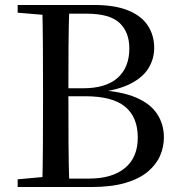

<svg xmlns="http://www.w3.org/2000/svg" viewBox="-20 -752 721 772"><path d="M51 0V-31L193 -44H205V0ZM150 0Q152 -85 152.5 -171Q153 -257 153 -345V-394Q153 -479 152.5 -563.5Q152 -648 150 -732H259Q256 -649 255.5 -564Q255 -479 255 -390V-370Q255 -265 255.5 -175.5Q256 -86 259 0ZM205 0V-34H339Q431 -34 482.5 -76.5Q534 -119 534 -199Q534 -281 483 -323Q432 -365 323 -365H205V-397H313Q406 -397 453 -439Q500 -481 500 -557Q500 -623 460.5 -660Q421 -697 328 -697H205V-732H357Q442 -732 495.5 -710Q549 -688 574.5 -649Q600 -610 600 -559Q600 -516 577.5 -478.5Q555 -441 504 -415Q453 -389 369 -380L373 -390Q468 -385 526.5 -360Q585 -335 612 -293.5Q639 -252 639 -200Q639 -161 623.5 -125.5Q608 -90 574 -61.5Q540 -33 484 -16.5Q428 0 346 0ZM51 -701V-732H205V-689H193Z"/></svg>

Font: Noto Serif JP ExtraLight Medium
Style: Regular
Weight: 500
Version: Version 2.003-H1;hotconv 1.1.1;makeotfexe 2.6.0